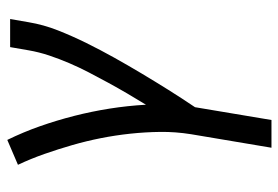

<svg xmlns="http://www.w3.org/2000/svg" viewBox="-142 -426 783 540"><g transform="rotate(-90 250.0 -156.5)"><path d="M104 215 142 -11Q149 -55 148.5 -97.5Q148 -140 143.5 -182Q139 -224 131 -264.5Q123 -305 111.5 -345Q100 -385 86.5 -423.5Q73 -462 56 -498L126 -528Q148 -483 164.5 -436Q181 -389 193.5 -340Q206 -291 214 -240.5Q222 -190 225 -138Q241 -164 256.5 -190.5Q272 -217 287 -244.5Q302 -272 316 -299Q330 -326 342 -354Q354 -382 363.5 -410.5Q373 -439 378 -468L387 -520H466L457 -468Q450 -426 434 -385.5Q418 -345 398.5 -305.5Q379 -266 357.5 -227.5Q336 -189 313 -150.5Q290 -112 266.5 -74.5Q243 -37 218 0L182 215Z"/></g></svg>

Font: Iosevka Term Curly Oblique
Style: Regular
Weight: 400
Italic angle: -9°
Designer: Belleve Invis
Foundry: Belleve Invis
Version: Version 32.3.0